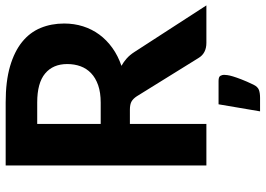

<svg xmlns="http://www.w3.org/2000/svg" viewBox="-153 -613 960 694"><g transform="rotate(-90 327.0 -266.0)"><path d="M303 -382Q339.5 -382 366 -391.2Q392.5 -400.5 409.5 -416.8Q426.5 -433 434.5 -455Q442.5 -477 442.5 -503Q442.5 -554.5 408.2 -583Q374 -611.5 304 -611.5H226V-382ZM654.5 0H519Q481 0 464 -29L326 -251.5Q317.5 -264.5 307.2 -270.5Q297 -276.5 277 -276.5H226V0H76V-725.5H304Q380 -725.5 434 -709.8Q488 -694 522.5 -666Q557 -638 573 -599.2Q589 -560.5 589 -514Q589 -478 578.8 -445.8Q568.5 -413.5 549 -387Q529.5 -360.5 501 -340Q472.5 -319.5 436 -307Q450.5 -299 463 -287.8Q475.5 -276.5 485.5 -261ZM381.5 44Q396.5 44 400 50.8Q403.5 57.5 403.5 63.5Q403.5 68 402.5 75.8Q401.5 83.5 397.8 96Q394 108.5 387 126.8Q380 145 368 170Q360.5 185.5 349.2 189.8Q338 194 320.5 194H271.5L297 44Z"/></g></svg>

Font: LatoLatin Heavy
Style: Regular
Weight: 800
Designer: Lukasz Dziedzic with Adam Twardoch and Botio Nikoltchev
Foundry: tyPoland Lukasz Dziedzic
Version: Version 2.015; 2015-08-06; http://www.latofonts.com/